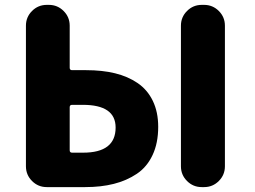

<svg xmlns="http://www.w3.org/2000/svg" viewBox="-20 -764 1040 784"><path d="M170.9 0Q135.7 0 110.8 -24.9Q85.9 -49.8 85.9 -85V-659.2Q85.9 -694.3 110.8 -719.2Q135.7 -744.1 170.9 -744.1H179.7Q214.8 -744.1 239.7 -719.2Q264.6 -694.3 264.6 -659.2V-487.3Q264.6 -477.5 274.4 -477.5H332Q397.5 -477.5 449.7 -464.8Q502 -452.1 542 -424.8Q582 -397.5 604 -352.1Q626 -306.6 626 -246.1Q626 -179.7 603 -130.9Q580.1 -82 538.6 -54.2Q497.1 -26.4 444.8 -13.2Q392.6 0 328.1 0ZM264.6 -150.4Q264.6 -140.6 274.4 -140.6H319.3Q452.1 -140.6 452.1 -243.2Q452.1 -335.9 318.4 -335.9H274.4Q264.6 -335.9 264.6 -326.2ZM803.7 0Q768.6 0 743.7 -24.9Q718.8 -49.8 718.8 -85V-659.2Q718.8 -694.3 743.7 -719.2Q768.6 -744.1 803.7 -744.1H813.5Q848.6 -744.1 873.5 -719.2Q898.4 -694.3 898.4 -659.2V-85Q898.4 -49.8 873.5 -24.9Q848.6 0 813.5 0Z"/></svg>

Font: Gen Jyuu GothicX Heavy
Style: Bold
Weight: 900
Designer: [Source Han Sans]
Ryoko NISHIZUKA  (kana & ideographs); Paul D. Hunt (Latin, Greek & Cyrillic); Wenlong ZHANG  (bopomofo
Version: Version 1.002.20150607